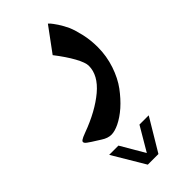

<svg xmlns="http://www.w3.org/2000/svg" viewBox="-265 -356 887 887"><g transform="rotate(-45 178.5 87.5)"><path d="M192.9 481 287.6 322.8H227.1L158.2 439.9L89.8 322.8H29.3L123.5 481ZM170.4 -187.5C195.8 -154.8 216.3 -124.5 231.4 -97.2C246.6 -69.3 253.9 -48.8 253.9 -34.7C253.9 5.9 232.9 44.4 190.4 80.1C147.9 115.7 92.3 146.5 22.9 171.9C-10.3 184.1 -14.6 189.9 -14.6 195.8C-14.6 197.3 -13.7 200.2 -11.2 203.6C-8.8 207 0 213.4 14.2 222.7L54.2 248C71.3 259.3 87.4 264.6 103 264.6C130.9 264.6 173.8 245.6 217.8 207C239.7 187.5 259.8 165 278.8 139.6C297.9 113.8 313.5 83 325.7 46.9C337.9 10.3 344.2 -27.3 344.2 -65.9C344.2 -95.7 341.3 -125 335 -152.8C328.6 -180.7 321.8 -203.1 314.5 -220.2C306.6 -237.3 297.9 -252.9 288.1 -268.1C277.8 -283.2 271 -292.5 267.1 -296.9L257.8 -306.2Z"/></g></svg>

Font: Sahel SemiBold
Style: Bold
Weight: 600
Foundry: Saber Rastikerdar (saber.rastikerdar@gmail.com)
Version: Version 3.4.0